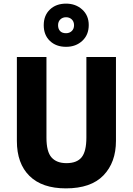

<svg xmlns="http://www.w3.org/2000/svg" viewBox="-20 -1028 731 1058"><path d="M619 -252Q619 -133 550 -61.5Q481 10 343 10Q212 10 142.5 -58.5Q73 -127 73 -251V-714H236V-269Q236 -192 264 -160.5Q292 -129 346 -129Q404 -129 430 -161.5Q456 -194 456 -270V-714H619ZM344 -770Q289 -770 255 -802.5Q221 -835 221 -889Q221 -943 255 -975.5Q289 -1008 344 -1008Q397 -1008 433 -975.5Q469 -943 469 -890Q469 -836 433.5 -803Q398 -770 344 -770ZM344 -845Q363 -845 375.5 -857Q388 -869 388 -889Q388 -909 375.5 -921Q363 -933 344 -933Q325 -933 312.5 -921Q300 -909 300 -889Q300 -869 311 -857Q322 -845 344 -845Z"/></svg>

Font: Noto Sans Telugu SemiCondensed ExtraBold
Style: Regular
Weight: 800
Width: 4
Designer: Jelle Bosma - Monotype Design Team
Foundry: Monotype Imaging Inc.
Version: Version 2.005; ttfautohint (v1.8.4.7-5d5b)